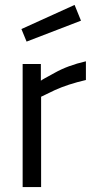

<svg xmlns="http://www.w3.org/2000/svg" viewBox="-20 -760 386 780"><path d="M88 -591 309 -676 283 -740 67 -642ZM147 0V-367Q150 -369 203 -394Q256 -418 329 -435V-511Q255 -494 202 -464Q148 -435 146 -432V-500H72V0Z"/></svg>

Font: RazerF5
Style: Regular
Weight: 400
Foundry: Razer Inc.
Version: Version 2